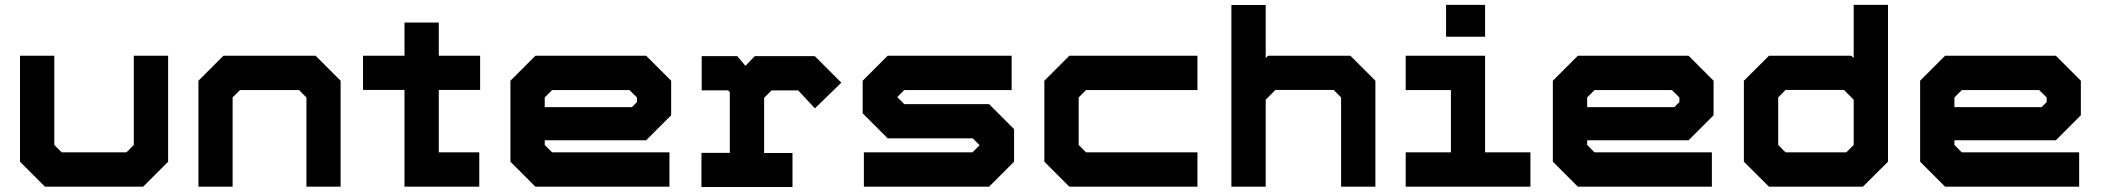

<svg xmlns="http://www.w3.org/2000/svg" viewBox="-20 -770 8666 792"><path d="M165.5 0 62.5 -103V-540H204V-172L234.5 -141.5H501.5L532 -172V-540H673.5V-103L570.5 0Z M798.5 0V-437L901.5 -540H1282L1385 -437V0H1244V-368L1213.5 -398.5H970L939.5 -368V0Z M1648.5 0V-399H1477.5V-540H1648.5V-677H1790V-540H1960.5V-399H1790V-141.5H1957V0Z M2645.5 -540 2748.5 -437V-294.5L2645.5 -191.5H2227V-172L2257.5 -141.5H2741.5V0H2188.5L2085.5 -103V-437L2188.5 -540ZM2576.5 -398.5H2257.5L2227 -368V-328H2586.5L2607.5 -349V-368Z M2873.5 1.5V-139.5H2990.5V-390L2983 -397.5H2874.5V-538.5H3021L3055 -498.5L3093.5 -538.5H3341L3450.5 -429L3341.5 -323L3272.5 -397H3162.5L3132 -366.5V-139H3249V1.5Z M3543.5 0V-141.5H3991.5L4021 -171L3992.5 -199.5H3641.5L3538.5 -302.5V-437L3641.5 -540H4153V-398.5H3710L3681 -369.5L3710 -340.5H4060L4163 -237.5V-103L4060 0Z M4391 0 4288 -103V-437L4391 -540H4919.5V-398.5H4460L4429.5 -368V-172L4460 -141.5H4919.5V0Z M5059.5 0V-749.5H5201V-530.5L5210.5 -540H5550.5L5653.5 -437V0H5512V-368L5481.5 -399H5241L5201 -358.5V0Z M5945 -618.5V-750H6106V-618.5ZM5778.5 0V-141.5H5965V-398.5H5778.5V-540H6106V-141.5H6293V0Z M6945.5 -540 7048.5 -437V-294.5L6945.5 -191.5H6527V-172L6557.5 -141.5H7041.5V0H6488.5L6385.5 -103V-437L6488.5 -540ZM6876.5 -398.5H6557.5L6527 -368V-328H6886.5L6907.5 -349V-368Z M7664.5 0H7277L7173.5 -103V-437L7277 -540H7616.5L7626.5 -530.5V-750H7768V-103ZM7596 -141.5 7626.5 -172V-358.5L7586.5 -399H7345.5L7315 -368V-172L7345.5 -141.5Z M8460.5 -540 8563.5 -437V-294.5L8460.5 -191.5H8042V-172L8072.5 -141.5H8556.5V0H8003.5L7900.5 -103V-437L8003.5 -540ZM8391.5 -398.5H8072.5L8042 -368V-328H8401.5L8422.5 -349V-368Z"/></svg>

Font: Tourney Expanded Black
Style: Regular
Weight: 900
Width: 7
Designer: Tyler Finck
Foundry: Etcetera Type Co
Version: Version 1.010; ttfautohint (v1.8.3)